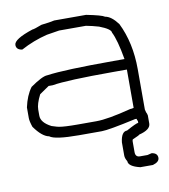

<svg xmlns="http://www.w3.org/2000/svg" viewBox="-72 -516 644 732"><g transform="rotate(-10 250.0 -150.0)"><path d="M137.7 -211.4H122.1L85 -186Q67.4 -151.4 67.4 -129.4V-106Q67.4 -79.1 106.4 -59.1Q130.9 -51.3 133.8 -51.3Q154.3 -47.4 206.1 -47.4H278.3Q322.3 -47.4 413.1 -70.8Q418.9 -70.8 426.8 -72.8V-221.2H374Q193.4 -221.2 137.7 -211.4ZM434.1 -21Q430.7 -24.9 430.7 -29.8H424.8Q318.4 -6.3 292 -6.3H204.1Q110.8 -6.3 90.8 -22Q64 -26.9 34.2 -68.8Q26.4 -91.8 26.4 -104V-145Q36.1 -190.4 57.6 -219.2Q105 -252.4 124 -252.4Q191.4 -262.2 381.8 -262.2H424.8Q411.6 -338.4 395.5 -369.6Q395.5 -383.8 350.6 -400.9Q325.7 -408.2 301.8 -412.6H198.2L149.4 -404.8Q95.7 -391.6 47.9 -365.7H45.9Q24.4 -369.1 24.4 -387.2Q24.4 -409.7 98.6 -434.1Q105.5 -434.1 135.7 -445.8Q170.4 -449.7 186.5 -453.6H309.6Q369.1 -441.9 379.9 -434.1Q403.8 -430.2 428.7 -397Q467.8 -317.9 467.8 -215.3V-59.1Q469.7 -51.8 470.7 -47.9Q473.6 -43 475.1 -35.2V-3.9Q475.1 20 430.2 31.2Q430.2 33.2 402.8 44.9Q400.9 48.3 400.9 52.7V93.8Q400.9 113.3 418.5 113.3H447.8Q449.7 113.3 463.4 109.4H465.3Q486.8 112.8 486.8 130.9Q486.8 147 461.4 154.3H412.6Q367.7 143.6 367.7 123Q359.9 110.8 359.9 99.6V48.8Q364.7 7.8 387.2 7.8Q426.3 -13.7 434.1 -13.7Z"/></g></svg>

Font: CEF Fonts CJK Mono
Style: Regular
Weight: 400
Designer: PartyBoss (派对大魔王)
Version: Release 2.25